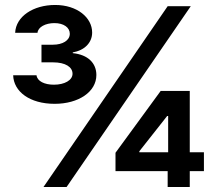

<svg xmlns="http://www.w3.org/2000/svg" viewBox="-20 -753 871 773"><path d="M200 -335C296 -335 368 -383 368 -451C368 -499 334 -533 273 -539V-542C319 -550 351 -580 351 -622C351 -682 291 -733 202 -733C114 -733 44 -687 41 -621H131C133 -644 163 -660 199 -660C237 -660 261 -642 261 -617C261 -590 232 -573 193 -573H147V-502H193C244 -502 272 -483 272 -456C272 -430 240 -412 197 -412C159 -412 130 -426 127 -450H33C35 -384 100 -335 200 -335ZM155 0H248L748 -728H655ZM445 -64H655V0H744V-64H801V-140H744V-387H627L445 -138ZM541 -140V-144L653 -286H657V-140Z"/></svg>

Font: Wafeq
Style: Bold
Weight: 700
Designer: Rasmus Andersson & Azza Alameddine
Foundry: Google & TypeTogether
Version: Version 3.000;FEAKit 1.0